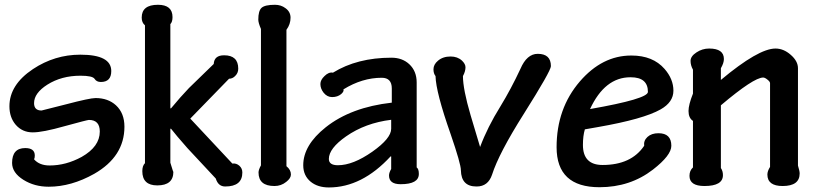

<svg xmlns="http://www.w3.org/2000/svg" viewBox="-20 -787 3462 815"><path d="M321.5 -554.9Q452.3 -554.9 452.3 -485.6Q452.3 -439 408.2 -439Q389.7 -439 381.5 -452.3Q372.8 -465.6 321.5 -465.6Q241 -465.6 181 -427.7Q124.6 -391.8 124.6 -349.2Q124.6 -317.9 156.4 -317.9Q157.9 -317.9 260 -344.1Q361.5 -370.8 385.6 -370.8Q438.5 -370.8 472.3 -340Q508.2 -306.7 508.2 -249.2Q508.2 -122.6 380 -49.2Q282.6 5.6 186.7 5.6Q126.2 5.6 79.5 -23.6Q31.3 -53.8 31.3 -95.4Q31.3 -158.5 87.2 -158.5Q127.7 -158.5 127.7 -126.7Q127.7 -116.4 124.6 -110.8Q147.2 -84.6 190.8 -84.6Q260 -84.6 326.7 -121Q403.6 -164.6 403.6 -228.7Q403.6 -277.9 357.4 -277.9Q350.8 -277.9 253.8 -251.3Q161.5 -225.1 119 -225.1Q74.9 -225.1 46.7 -257.4Q20 -288.7 20 -335.9Q20 -427.2 120 -493.8Q212.3 -554.9 320.5 -554.9Z M703.1 -327.7 705.6 -326.7Q746.2 -375.9 782.1 -413.3L887.2 -515.4Q889.2 -552.3 931.3 -552.3Q991.3 -552.3 991.3 -495.4Q991.3 -476.9 977.9 -464.1Q966.7 -452.8 952.3 -452.8L787.7 -283.6L966.2 -92.8Q983.1 -94.9 995.9 -83.6Q1008.7 -72.3 1008.7 -54.9Q1008.7 4.6 935.9 4.6Q906.2 4.6 895.9 -29.2L775.9 -157.9Q725.6 -214.9 705.6 -241L703.1 -240V-96.4Q715.9 -53.8 715.9 -57.9Q715.9 0 647.7 0Q584.1 0 584.1 -60.5Q584.1 -83.6 595.4 -94.4V-679.5Q581.5 -690.8 581.5 -712.3Q581.5 -766.7 650.3 -766.7Q712.3 -766.7 712.3 -714.4Q712.3 -693.8 703.1 -684.6Z M1087.7 -664.1Q1076.4 -690.3 1076.4 -703.6Q1076.4 -741 1090.3 -753.8Q1104.6 -766.7 1147.2 -766.7Q1172.8 -766.7 1191.8 -752.3Q1213.3 -736.9 1213.3 -711.8Q1213.3 -684.1 1195.9 -660.5V-81.5Q1214.9 -66.2 1214.9 -46.2Q1214.9 -30.3 1194.9 -14.9Q1173.3 2.6 1145.1 2.6Q1077.4 2.6 1077.4 -54.9Q1077.4 -66.2 1087.7 -85.1Z M1643.1 -411.3Q1643.1 -456.9 1600.5 -456.9Q1517.4 -456.9 1437.9 -407.7Q1441 -399 1428.2 -387.7Q1412.8 -374.9 1389.7 -374.9Q1368.7 -374.9 1353.8 -393.3Q1340 -410.8 1340 -430.3Q1340 -447.7 1357.4 -464.1Q1375.4 -482.1 1393.3 -478.5Q1496.4 -542.1 1641.5 -542.1Q1687.7 -542.1 1717.4 -514.4Q1748.7 -485.1 1748.7 -436.9V-76.4Q1757.9 -70.3 1757.9 -48.7Q1757.9 -5.1 1680.5 -5.1Q1631.3 -5.1 1631.3 -42.1Q1631.3 -53.8 1640.5 -69.7V-123.1H1637.9Q1516.4 8.7 1375.9 8.7Q1328.7 8.7 1299 -15.4Q1267.2 -41.5 1267.2 -85.6Q1267.2 -170.8 1362.6 -246.7Q1469.7 -331.8 1643.1 -351.3ZM1640.5 -278.5Q1530.8 -265.1 1449.2 -208.2Q1375.9 -156.9 1375.9 -112.3Q1375.9 -85.6 1414.4 -85.6Q1478.5 -85.6 1560.5 -143.1Q1640.5 -199.5 1640.5 -240.5Z M2002.1 4.6Q1937.9 4.6 1936.4 -64.1Q1936.4 -91.3 1892.8 -217.9Q1830.3 -395.4 1828.7 -464.1Q1820 -474.9 1820 -492.8Q1820 -513.3 1839 -529.2Q1860 -547.2 1892.8 -547.2Q1922.1 -547.2 1941 -529.7Q1955.9 -515.4 1955.9 -501.5Q1955.9 -484.1 1945.1 -464.1Q1945.1 -408.7 1977.4 -298.5L2017.9 -163.1Q2049.2 -247.2 2104.1 -335.4Q2149.2 -409.2 2189.2 -494.9Q2216.4 -558.5 2262.6 -558.5Q2318.5 -558.5 2318.5 -506.2Q2318.5 -486.2 2203.1 -303.1Q2097.4 -135.9 2068.7 -45.6Q2051.8 4.6 2003.6 4.6Z M2660.5 -551.3Q2751.3 -551.3 2801 -494.4Q2838.5 -451.3 2838.5 -402.1Q2838.5 -353.3 2784.1 -322.6Q2711.8 -281.5 2518.5 -247.7L2462.6 -237.9Q2454.4 -210.3 2454.4 -171.8Q2454.4 -86.7 2537.9 -86.7Q2659.5 -86.7 2714.4 -168.2Q2711.3 -189.7 2728.2 -205.6Q2745.6 -221.5 2774.9 -221.5Q2829.7 -221.5 2829.7 -168.2Q2829.7 -127.7 2751.8 -67.2Q2654.9 7.7 2524.6 7.7Q2342.6 7.7 2342.6 -162.1Q2342.6 -326.7 2441.5 -441.5Q2536.4 -551.3 2659.5 -551.3ZM2655.9 -459Q2547.2 -459 2484.6 -324.1Q2730.3 -367.2 2730.3 -396.9Q2730.3 -459 2657.4 -459Z M3040 -73.8Q3048.7 -61 3048.7 -43.6Q3048.7 2.6 2970.3 2.6Q2906.7 2.6 2906.7 -40.5Q2906.7 -62.6 2921.5 -76.4V-273.8Q2902.6 -286.2 2902.6 -315.9Q2902.6 -342.1 2921.5 -389.7V-491.3Q2911.3 -509.2 2911.3 -528.7Q2911.3 -548.2 2936.4 -564.6Q2961 -581 2990.3 -581Q3052.8 -581 3052.8 -536.4Q3052.8 -519.5 3040 -497.4V-447.7Q3199.5 -581 3271.8 -581Q3306.2 -581 3336.4 -554.4Q3367.2 -527.7 3367.2 -497.4V-84.1Q3374.4 -61 3374.4 -50.8Q3374.4 2.6 3302.1 2.6Q3237.4 2.6 3237.4 -46.2Q3237.4 -60.5 3248.7 -78.5V-433.8Q3248.7 -440.5 3237.4 -449.2Q3226.7 -457.9 3219.5 -457.9Q3179.5 -457.9 3040 -340Z"/></svg>

Font: Myanmar Handwriting
Style: Regular
Weight: 400
Designer: Khon Soe Zaw Thu
Foundry: PaOh Unicode khonsoezawthu@gmail.com and @hotmail.com
Version: Version 1.30 November 9, 2016